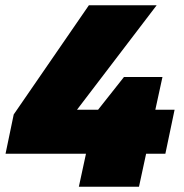

<svg xmlns="http://www.w3.org/2000/svg" viewBox="-20 -708 696 728"><path d="M279 0 306 -125H1L32 -274L317 -688H574L272 -292H352L450 -416H596L569 -292H642L607 -125H534L507 0Z"/></svg>

Font: Saira Black
Style: Italic
Weight: 900
Italic angle: -12°
Designer: Hector Gatti with collaboration of the Omnibus-Type team
Foundry: Omnibus-Type
Version: Version 1.100; ttfautohint (v1.8.3)